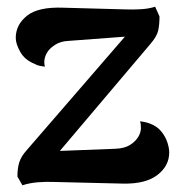

<svg xmlns="http://www.w3.org/2000/svg" viewBox="-20 -543 540 573"><path d="M47 10 32 -16Q32 -41 37.5 -58.5Q43 -76 59 -94L367 -450L385 -436L185 -421Q162 -420 146.5 -410.5Q131 -401 123 -390Q115 -378 113 -366.5Q111 -355 114 -344Q106 -345 98.5 -346.5Q91 -348 84 -352Q54 -364 40.5 -388Q27 -412 27 -430Q27 -469 60.5 -496Q94 -523 170 -520L352 -515Q377 -514 401 -515.5Q425 -517 443 -523L456 -494Q456 -469 452 -451.5Q448 -434 429 -412L137 -67L117 -91L324 -99Q352 -100 369 -111Q386 -122 394 -137Q400 -148 400.5 -159.5Q401 -171 398 -181Q415 -179 428 -174Q449 -166 461.5 -150.5Q474 -135 479.5 -118Q485 -101 485 -88Q485 -48 450 -21Q415 6 349 5L140 0Q118 -1 93 1Q68 3 47 10Z"/></svg>

Font: Arima Thin SemiBold
Style: Regular
Weight: 600
Version: Version 1.100